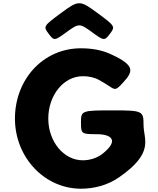

<svg xmlns="http://www.w3.org/2000/svg" viewBox="-20 -1134 965 1169"><path d="M276 -929C309 -884 312 -885 386 -939C460 -993 465 -993 539 -939C613 -885 616 -884 650 -929C683 -973 680 -976 573 -1055C466 -1134 459 -1134 352 -1055C245 -976 242 -973 276 -929ZM664 -462C478 -462 473 -460 473 -390C473 -319 476 -317 568 -317C660 -317 705 -279 607 -200C574 -173 529 -158 484 -158C368 -158 274 -272 274 -412C274 -555 368 -670 484 -670C521 -670 555 -663 585 -646C685 -592 670 -566 730 -632C789 -697 807 -734 659 -802C607 -827 546 -840 473 -840C241 -840 71 -649 71 -412C71 -176 251 15 473 15C554 15 638 -7 707 -56C923 -206 854 -286 854 -373C854 -459 849 -462 664 -462Z"/></svg>

Font: Hussar Print
Style: Bold
Weight: 700
Foundry: Cannot Into Space Fonts
Version: Version 2.00